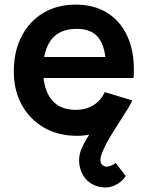

<svg xmlns="http://www.w3.org/2000/svg" viewBox="-20 -575 642 834"><path d="M478.5 230.3Q444.8 245.1 408.2 235.6Q371.7 226.2 349.2 198.3Q329.9 174.5 324.8 140Q319.8 105.4 333.5 72.2Q342.8 49.8 357 26.7Q371.2 3.7 382.5 -13.3Q390 -24.8 403 -42.6Q416 -60.5 430.7 -80Q445.3 -99.6 458.2 -116.3L536 -105.2Q524.7 -85.9 513.1 -67.6Q501.5 -49.3 490.8 -32.5Q480 -15.8 471.1 -1.4Q462.2 12.9 455.3 24.3Q442 47.4 432.6 67.6Q423.2 87.8 418.5 103.2Q416.7 109.2 416.3 120.6Q416 132 423.2 140Q434.1 152.1 451.8 147.8Q469.5 143.5 482.5 132.8L526 189.3Q518.2 202.1 506.4 212.6Q494.5 223.1 478.5 230.3ZM315.3 15Q233.4 15 171.5 -20.5Q109.6 -56.1 74.8 -119Q40 -182 40 -264.2Q40 -352.7 74.1 -417.9Q108.2 -483.2 168.7 -519.1Q229.2 -555 308.7 -555Q392.4 -555 451.2 -515.8Q509.9 -476.7 538.5 -405.2Q567.2 -333.7 560.1 -236.3H440.5V-280.3Q440 -368.5 409.5 -409.1Q379 -449.7 313.7 -449.7Q239.8 -449.7 203.6 -403.8Q167.5 -358 167.5 -270Q167.5 -187.8 203.6 -142.8Q239.8 -97.8 308.7 -97.8Q353.2 -97.8 385.3 -117.7Q417.5 -137.5 435 -174.8L554.2 -139Q523.2 -65.8 458.4 -25.4Q393.5 15 315.3 15ZM501.2 -236.3H129.5V-327.5H501.2Z"/></svg>

Font: Manrope Variable Light
Style: Regular
Weight: 200
Designer: Mikhail Sharanda
Foundry: Mikhail Sharanda
Version: Version 4.505